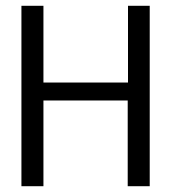

<svg xmlns="http://www.w3.org/2000/svg" viewBox="-20 -643 603 663"><path d="M54 0V-623H130V-358H422V-623H497V0H421V-296H130V0Z"/></svg>

Font: Inconsolata SemiExpanded
Style: Regular
Weight: 400
Width: 6
Monospace: yes
Designer: Raph Levien, Cyreal, Brenton Simpson
Foundry: Raph Levien, Cyreal, Google
Version: Version 3.100; ttfautohint (v1.8.4.7-5d5b)